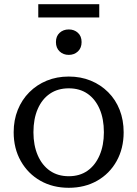

<svg xmlns="http://www.w3.org/2000/svg" viewBox="-20 -883 653 913"><path d="M568 -254Q568 -177 534.5 -117Q501 -57 442 -23.5Q383 10 307 10Q231 10 172 -23.5Q113 -57 79 -117Q45 -177 45 -254Q45 -312 64.5 -360.5Q84 -409 119.5 -444.5Q155 -480 202.5 -499.5Q250 -519 307 -519Q364 -519 411.5 -499.5Q459 -480 494.5 -444.5Q530 -409 549 -360.5Q568 -312 568 -254ZM139 -254Q139 -192 159.5 -144.5Q180 -97 217.5 -71Q255 -45 307 -45Q359 -45 396 -71Q433 -97 453.5 -144.5Q474 -192 474 -254Q474 -318 453.5 -365Q433 -412 396 -437.5Q359 -463 307 -463Q255 -463 217.5 -437.5Q180 -412 159.5 -365Q139 -318 139 -254ZM307 -622Q281 -622 263.5 -638.5Q246 -655 246 -683Q246 -711 263.5 -727Q281 -743 307 -743Q333 -743 350.5 -727Q368 -711 368 -683Q368 -655 350.5 -638.5Q333 -622 307 -622ZM162 -863H452V-800H162Z"/></svg>

Font: Roboto Serif 28pt
Style: Regular
Weight: 400
Designer: Greg Gazdowicz
Foundry: Commercial Type
Version: Version 1.008